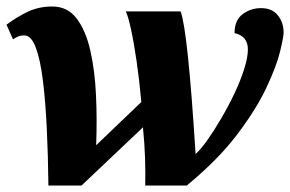

<svg xmlns="http://www.w3.org/2000/svg" viewBox="-34 -571 893 591"><path d="M115 0Q114 -93 110 -176Q106 -259 98 -323.5Q90 -388 76 -425Q62 -462 41 -462Q29 -462 21.5 -458.5Q14 -455 6 -450L-14 -495Q21 -521 54 -536Q87 -551 127 -551Q174 -551 202 -514Q230 -477 244 -415.5Q258 -354 261.5 -278Q265 -202 262 -124L401 -257Q395 -324 386.5 -382.5Q378 -441 369 -482Q360 -523 353 -536H522Q533 -506 544.5 -397Q556 -288 568 -97Q584 -111 604.5 -140Q625 -169 647 -206.5Q669 -244 687.5 -283Q706 -322 717.5 -358Q729 -394 729 -419Q729 -460 688 -469Q688 -509 713 -527.5Q738 -546 769 -546Q804 -546 821.5 -523.5Q839 -501 839 -471Q839 -457 828 -412Q817 -367 786 -301Q755 -235 696 -157Q637 -79 541 0H413Q414 -38 412.5 -84Q411 -130 406 -179L217 0Z"/></svg>

Font: Noto Serif Black
Style: Italic
Weight: 900
Italic angle: -12°
Designer: Monotype Design Team
Foundry: Monotype Imaging Inc.
Version: Version 2.013